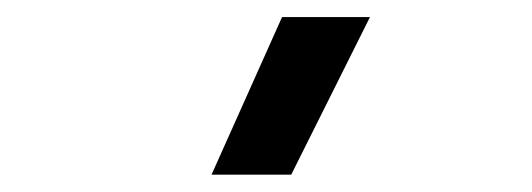

<svg xmlns="http://www.w3.org/2000/svg" viewBox="-20 -815 626 226"><path d="M229 -609.4 312 -794.9H415.5L322.8 -609.4Z"/></svg>

Font: Caskaydia Cove
Style: Regular
Weight: 400
Monospace: yes
Designer: Aaron Bell
Foundry: Saja Typeworks
Version: Version 4.300; ttfautohint (v1.8.3)